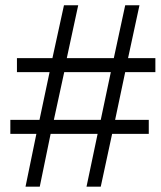

<svg xmlns="http://www.w3.org/2000/svg" viewBox="-20 -704 606 724"><path d="M170.9 -199.2 129.9 0H76.2L117.2 -199.2H19V-252H128.9L167 -432.1H43.9V-484.9H177.7L221.2 -684.1H274.9L231.9 -484.9H409.2L452.1 -684.1H505.9L462.9 -484.9H565.9V-432.1H452.1L414.1 -252H541V-199.2H402.8L359.9 0H306.2L348.1 -199.2ZM183.1 -252H359.9L397.9 -432.1H222.2Z"/></svg>

Font: Arimo
Style: Italic
Weight: 400
Italic angle: -12°
Designer: Steve Matteson
Foundry: Monotype Imaging Inc.
Version: Version 1.33